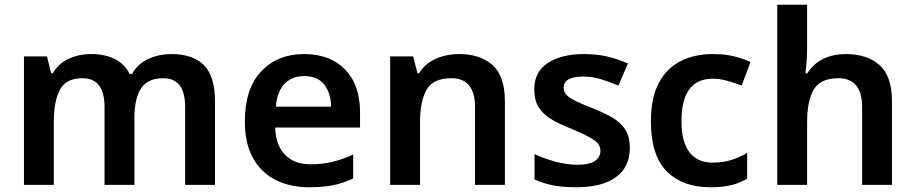

<svg xmlns="http://www.w3.org/2000/svg" viewBox="-20 -780 3860 810"><path d="M702 -552Q794 -552 840.5 -505Q887 -458 887 -353V0H761V-329Q761 -450 669 -450Q603 -450 575 -407Q547 -364 547 -282V0H421V-329Q421 -450 328 -450Q259 -450 233 -402Q207 -354 207 -265V0H81V-542H178L196 -471H203Q227 -513 270.5 -532.5Q314 -552 361 -552Q422 -552 463.5 -531.5Q505 -511 527 -468H537Q562 -512 607 -532Q652 -552 702 -552Z M1263 -552Q1372 -552 1435.5 -487Q1499 -422 1499 -306V-242H1141Q1143 -168 1182 -127.5Q1221 -87 1290 -87Q1342 -87 1384 -97.5Q1426 -108 1470 -128V-27Q1430 -8 1387 1Q1344 10 1284 10Q1205 10 1143.5 -20.5Q1082 -51 1047.5 -113Q1013 -175 1013 -267Q1013 -406 1082 -479Q1151 -552 1263 -552ZM1263 -459Q1212 -459 1180.5 -426.5Q1149 -394 1144 -330H1377Q1376 -386 1348.5 -422.5Q1321 -459 1263 -459Z M1916 -552Q2007 -552 2058.5 -505Q2110 -458 2110 -353V0H1984V-328Q1984 -450 1884 -450Q1808 -450 1780 -402Q1752 -354 1752 -265V0H1626V-542H1723L1741 -471H1748Q1774 -513 1819.5 -532.5Q1865 -552 1916 -552Z M2637 -157Q2637 -75 2578.5 -32.5Q2520 10 2411 10Q2354 10 2313.5 2Q2273 -6 2235 -23V-130Q2275 -111 2323.5 -98Q2372 -85 2415 -85Q2467 -85 2490 -101Q2513 -117 2513 -144Q2513 -160 2504 -172.5Q2495 -185 2468.5 -200Q2442 -215 2390 -237Q2338 -257 2303.5 -278.5Q2269 -300 2251.5 -329Q2234 -358 2234 -404Q2234 -477 2291.5 -514.5Q2349 -552 2445 -552Q2495 -552 2539.5 -542Q2584 -532 2629 -512L2589 -419Q2551 -435 2515 -446Q2479 -457 2441 -457Q2358 -457 2358 -410Q2358 -393 2368.5 -381Q2379 -369 2405.5 -355.5Q2432 -342 2481 -323Q2529 -304 2564 -283.5Q2599 -263 2618 -233Q2637 -203 2637 -157Z M2977 10Q2860 10 2793 -57Q2726 -124 2726 -268Q2726 -368 2759.5 -430.5Q2793 -493 2852 -522.5Q2911 -552 2987 -552Q3038 -552 3078 -542Q3118 -532 3146 -518L3109 -419Q3078 -431 3047 -439.5Q3016 -448 2987 -448Q2855 -448 2855 -269Q2855 -182 2888.5 -138Q2922 -94 2985 -94Q3030 -94 3065 -105Q3100 -116 3132 -135V-26Q3101 -8 3065.5 1Q3030 10 2977 10Z M3385 -579Q3385 -547 3382.5 -516.5Q3380 -486 3378 -471H3386Q3412 -512 3454 -532Q3496 -552 3547 -552Q3639 -552 3691 -505Q3743 -458 3743 -353V0H3617V-328Q3617 -450 3517 -450Q3441 -450 3413 -402Q3385 -354 3385 -265V0H3259V-760H3385Z"/></svg>

Font: Noto Sans Gurmukhi UI SemiBold
Style: Regular
Weight: 600
Designer: Jelle Bosma - Monotype Design Team
Foundry: Monotype Imaging Inc.
Version: Version 2.004; ttfautohint (v1.8.4.7-5d5b)